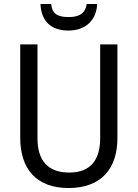

<svg xmlns="http://www.w3.org/2000/svg" viewBox="-20 -938 694 968"><path d="M470 -918H417C410 -867 374 -852 327 -852C273 -852 243 -866 238 -918H184C188 -833 235 -784 325 -784C413 -784 466 -837 470 -918ZM572 -242V-714H485V-241C485 -132 437 -68 329 -68C223 -68 169 -127 169 -240V-714H82V-243C82 -84 166 10 325 10C492 10 572 -89 572 -242Z"/></svg>

Font: Noto Sans Lao SemiCondensed
Style: Regular
Weight: 400
Width: 4
Designer: Monotype Design Team
Foundry: Monotype Imaging Inc.
Version: Version 2.003